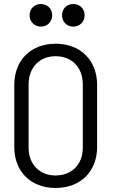

<svg xmlns="http://www.w3.org/2000/svg" viewBox="-20 -925 568 953"><path d="M183 -793C215 -793 239 -817 239 -849C239 -882 215 -905 183 -905C151 -905 127 -882 127 -849C127 -817 151 -793 183 -793ZM344 -793C376 -793 400 -817 400 -849C400 -882 376 -905 344 -905C311 -905 288 -882 288 -849C288 -817 311 -793 344 -793ZM256 8C379 8 462 -73 462 -195V-504C462 -626 379 -708 256 -708C133 -708 51 -626 51 -504V-195C51 -73 133 8 256 8ZM256 -54C176 -54 122 -110 122 -192V-506C122 -590 176 -646 256 -646C337 -646 391 -590 391 -506V-192C391 -110 337 -54 256 -54Z"/></svg>

Font: Barlow Semi Condensed
Style: Regular
Weight: 400
Width: 4
Designer: Jeremy Tribby
Foundry: Tribby Type
Version: Version 1.422;hotconv 1.0.109;makeotfexe 2.5.65596